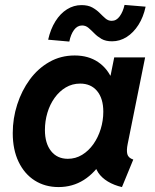

<svg xmlns="http://www.w3.org/2000/svg" viewBox="-20 -758 633 786"><path d="M219.9 7.8Q164.5 7.8 122.2 -19Q79.9 -45.9 56.1 -95.6Q32.2 -145.3 32.2 -213.2Q32.2 -273.5 50.5 -330.2Q68.7 -387 102 -432.4Q135.3 -477.8 182 -504.3Q228.7 -530.9 285.6 -530.9Q341.9 -530.9 381.7 -503.9Q421.5 -476.8 439.7 -430.4L369.2 -448.9H487L423.9 -405.2L447.6 -523.1H574.1L502.6 -168.1Q497.4 -142.8 501.2 -127.2Q505.1 -111.6 525.6 -104.8L479.3 7.8Q447.1 0.5 421.7 -14.8Q396.3 -30.1 382.2 -51.2Q368 -72.4 370.2 -96.4L434.2 -65.2H312.3L402.9 -106.2Q369.5 -50.7 323.3 -21.4Q277 7.8 219.9 7.8ZM257.6 -107.9Q289.5 -107.9 316.2 -124.2Q342.9 -140.5 362.3 -168Q381.7 -195.5 392.3 -229.9Q402.9 -264.4 402.9 -300.7Q402.9 -354.7 377.6 -385.3Q352.3 -415.8 308.1 -415.8Q275.8 -415.8 249.2 -400Q222.7 -384.2 203.5 -357.3Q184.3 -330.5 174.1 -296.5Q163.9 -262.4 163.9 -225.8Q163.9 -171.2 189.1 -139.5Q214.2 -107.9 257.6 -107.9ZM263.8 -587.8 177.1 -595.5Q186.9 -639 206.9 -670.9Q226.8 -702.7 254.3 -719.9Q281.8 -737.1 313.5 -737.1Q340.5 -737.1 358 -727.3Q375.4 -717.6 388 -704.9Q400.5 -692.2 411.7 -682.5Q423 -672.7 437.2 -672.7Q456.8 -672.7 470.2 -691.5Q483.7 -710.2 489.8 -737.9L576.1 -730.7Q567.1 -688.2 546.8 -656.2Q526.4 -624.2 498.5 -606.5Q470.6 -588.9 438.7 -588.9Q412.6 -588.9 395.6 -598.7Q378.7 -608.6 366.3 -621.3Q353.9 -633.9 342.4 -643.8Q330.8 -653.7 316 -653.7Q296.6 -653.7 283.1 -635.5Q269.6 -617.3 263.8 -587.8Z"/></svg>

Font: Reddit Sans
Style: Italic
Weight: 400
Italic angle: -11.25°
Designer: Stephen Hutchings
Version: Version 1.013